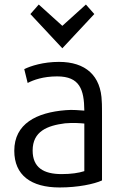

<svg xmlns="http://www.w3.org/2000/svg" viewBox="-20 -815 555 847"><path d="M430 -19C395 -3 324 12 243 12C117 12 43 -42 43 -150C43 -269 141 -319 270 -329C298 -332 335 -328 352 -327C351 -420 332 -478 232 -478C170 -478 127 -462 102 -449L87 -510C115 -524 171 -542 240 -542C357 -542 426 -482 429 -366C430 -363 430 -311 430 -307ZM352 -60V-270C330 -272 304 -274 267 -271C189 -261 124 -236 124 -151C124 -76 172 -47 252 -47C294 -47 327 -52 352 -60ZM151 -795 255 -701 359 -795 396 -753 255 -602 114 -753Z"/></svg>

Font: Repo Regular
Style: Regular
Weight: 400
Designer: Stefan Peev
Foundry: Context Ltd
Version: Version 1.502